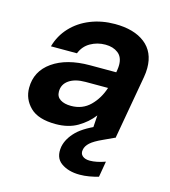

<svg xmlns="http://www.w3.org/2000/svg" viewBox="-108 -595 790 891"><g transform="rotate(15 287.5 -149.0)"><path d="M188 12Q104 12 65 -26.5Q26 -65 26 -119Q26 -199 93 -246Q160 -293 272 -293H398L400 -305Q401 -311 401.5 -317.5Q402 -324 402 -329Q402 -367 378 -385.5Q354 -404 317 -404Q278 -404 245.5 -385.5Q213 -367 199 -331H74Q89 -385 126.5 -425Q164 -465 218 -486.5Q272 -508 335 -508Q427 -508 479.5 -467Q532 -426 532 -349Q532 -339 531 -327.5Q530 -316 528 -305L474 0H360L365 -77Q336 -39 292.5 -13.5Q249 12 188 12ZM235 -88Q290 -88 326.5 -124Q363 -160 380 -213H272Q222 -213 193 -193Q164 -173 164 -138Q164 -113 183.5 -100.5Q203 -88 235 -88ZM356 210Q302 210 267 185Q232 160 241 106Q249 66 285 30Q321 -6 407 -40L456 -60L475 0L419 26Q379 44 361.5 60Q344 76 341 94Q337 113 349.5 124Q362 135 385 135Q417 135 459 120L446 196Q425 202 402 206Q379 210 356 210Z"/></g></svg>

Font: DeepMind Sans
Style: Bold Italic
Weight: 700
Italic angle: -10°
Designer: Jonny Pinhorn / Modifications: Colophon Foundry
Foundry: Colophon Foundry
Version: Version 1.002; ttfautohint (v1.8.2)